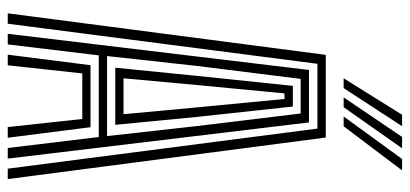

<svg xmlns="http://www.w3.org/2000/svg" viewBox="-294 -738 1032 483"><g transform="rotate(90 221.5 -496.0)"><path d="M13 0 117.5 -800H325.5L430 0H403.8L303 -779H140L39.2 0ZM117 0 143.5 -208.2H299.5L326 0H299.2L278.8 -187.5H164.2L143.8 0ZM64.5 0 155.5 -757.8H287.5L378.5 0H351.8L324.2 -229H118.8L91.2 0ZM120.5 -249.8H321.8L296.5 -477L265 -736.8H178L145.5 -477ZM149.8 -270.5 170.5 -477 195.5 -717.2H247.5L273.5 -477L293.5 -270.5ZM176.5 -291.2H266.8L249.5 -477L228.5 -696.2H214.5L193.5 -477ZM176.5 -845 268.2 -992H297L201.2 -845ZM272.5 -845 379.5 -992H408.2L297.2 -845ZM224.5 -845 324 -992H352.5L249.2 -845Z"/></g></svg>

Font: Big Shoulders Inline Display Thin ExtraBold
Style: Regular
Weight: 800
Version: Version 2.002